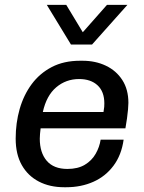

<svg xmlns="http://www.w3.org/2000/svg" viewBox="-20 -776 606 806"><path d="M249.2 10Q189 10 143 -13.9Q97 -37.8 71.4 -83.1Q45.8 -128.5 45.8 -194Q45.8 -259.8 62.6 -318.6Q79.5 -377.5 113.1 -422.9Q146.8 -468.2 197.4 -494.6Q248 -521 316.2 -521H326.5Q380.8 -521 424.4 -500.2Q468 -479.5 493.5 -440Q519 -400.5 519 -344.2Q519 -333.8 517.5 -316.8Q516 -299.8 513.2 -279.4Q510.5 -259 506.5 -237.2H150.5Q149 -225.8 148 -213.9Q147 -202 147 -193.8Q147 -135.2 176.2 -101Q205.5 -66.8 263.2 -66.8Q307 -66.8 336.2 -84.4Q365.5 -102 381.6 -130.4Q397.8 -158.8 402.5 -189.8H499Q490 -125.2 456.5 -80.4Q423 -35.5 371.8 -12.8Q320.5 10 258 10ZM159.8 -305.8H414.5Q417 -319.5 417.5 -327.4Q418 -335.2 418 -342.2Q418 -391.5 389.5 -417.9Q361 -444.2 312 -444.2Q257 -444.2 216 -409.5Q175 -374.8 159.8 -305.8ZM514.8 -755.5 366.5 -589.2H277.8L176.5 -755.5H258.2L349.8 -603.8H295L429 -755.5Z"/></svg>

Font: Chivo Medium
Style: Italic
Weight: 500
Italic angle: -8.05°
Designer: Hector Gatti
Foundry: Omnibus-Type
Version: Version 2.002